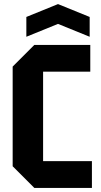

<svg xmlns="http://www.w3.org/2000/svg" viewBox="-20 -920 494 940"><path d="M42 -106V-594L148 -700H422V-569H191V-131H430V0H148ZM109 -740V-837L264 -900L419 -837V-740L264 -803Z"/></svg>

Font: Tektur SemiCondensed SemiBold
Style: Regular
Weight: 600
Width: 4
Designer: Adam Jagosz
Foundry: Adam Jagosz
Version: Version 1.005;gftools[0.9.30]